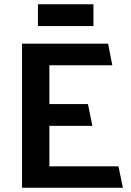

<svg xmlns="http://www.w3.org/2000/svg" viewBox="-20 -886 620 906"><path d="M159 -866H421V-763H159ZM560 0H84V-680H490L510 -578H213V-395H395L416 -292H213V-101H539Z"/></svg>

Font: Palanquin Dark
Style: Regular
Weight: 400
Designer: Pria Ravichandran
Version: Version 1.001